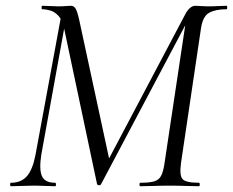

<svg xmlns="http://www.w3.org/2000/svg" viewBox="-20 -645 807 665"><path d="M466 0Q463 0 463 -6Q463 -12 466 -12Q498 -12 514.5 -17Q531 -22 538.5 -37Q546 -52 550 -81L626 -587L651 -613L330 -7Q328 -3 322.5 -3.5Q317 -4 316 -8L203 -542Q197 -574 183.5 -589Q170 -604 154.5 -608.5Q139 -613 126 -613Q124 -613 124 -619Q124 -625 126 -625Q139 -625 154 -624Q169 -623 181 -623Q196 -623 207.5 -624Q219 -625 225 -625Q236 -625 242 -615Q248 -605 255 -573L360 -86L326 -36L624 -600Q639 -625 657 -625Q662 -625 675 -624Q688 -623 699 -623Q721 -623 735.5 -624Q750 -625 765 -625Q767 -625 767 -619Q767 -613 765 -613Q726 -613 704 -600.5Q682 -588 676 -546L607 -81Q601 -38 612 -25Q623 -12 669 -12Q672 -12 672 -6Q672 0 669 0Q649 0 623 -1Q597 -2 567 -2Q538 -2 512 -1Q486 0 466 0ZM18 0Q15 0 15 -6Q15 -12 18 -12Q53 -12 73 -34.5Q93 -57 103 -109L194 -602L212 -600L123 -109Q115 -57 125.5 -34.5Q136 -12 171 -12Q174 -12 174 -6Q174 0 171 0Q155 0 137 -1Q119 -2 95 -2Q74 -2 54.5 -1Q35 0 18 0Z"/></svg>

Font: Cormorant
Style: Italic
Weight: 400
Italic angle: -10°
Designer: Christian Thalmann (Catharsis Fonts)
Foundry: Catharsis Fonts
Version: Version 4.000